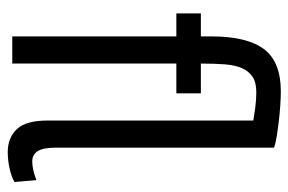

<svg xmlns="http://www.w3.org/2000/svg" viewBox="-148 -604 764 509"><g transform="rotate(90 234.5 -350.0)"><path d="M300 -639Q289 -641 267.5 -644Q246 -647 225 -647Q199 -647 184 -637Q169 -627 161 -608.5Q153 -590 151 -562.5Q149 -535 149 -500H228V-435H149V0H77V-435H16V-500H77V-528Q77 -622 110.5 -667Q144 -712 223 -712Q239 -712 260.5 -710.5Q282 -709 303 -706.5Q324 -704 342.5 -701Q361 -698 372 -694V-114Q372 -81 381.5 -67Q391 -53 408 -53Q430 -53 458 -64L463 -6Q450 2 427.5 7Q405 12 384 12Q346 12 323 -12Q300 -36 300 -94Z"/></g></svg>

Font: PT Sans Narrow
Style: Regular
Weight: 400
Width: 3
Designer: A.Korolkova, O.Umpeleva, V.Yefimov
Foundry: ParaType Ltd
Version: Version 2.003W OFL